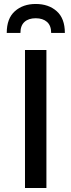

<svg xmlns="http://www.w3.org/2000/svg" viewBox="-20 -948 360 968"><path d="M106 -696H214V0H106ZM160 -928Q225 -928 266 -891.5Q307 -855 307 -782H238Q238 -819 217 -837.5Q196 -856 160 -856Q124 -856 103.5 -837.5Q83 -819 83 -782H14Q14 -855 55 -891.5Q96 -928 160 -928Z"/></svg>

Font: Amiko SemiBold
Style: Regular
Weight: 600
Designer: Pablo Impallari, Rodrigo Fuenzalida, Andres Torresi
Foundry: Impallari Type
Version: Version 1.001; ttfautohint (v1.3)